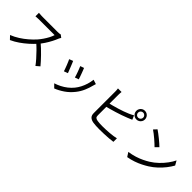

<svg xmlns="http://www.w3.org/2000/svg" viewBox="245 -2123 3511 3511"><g transform="rotate(45 2000.0 -367.5)"><path d="M800 -669Q795 -663 787.5 -649.5Q780 -636 775 -625Q756 -576 725 -516.5Q694 -457 656 -399Q618 -341 576 -294Q521 -232 455 -173.5Q389 -115 316 -64.5Q243 -14 164 22L100 -45Q181 -77 255.5 -124.5Q330 -172 395.5 -228.5Q461 -285 512 -342Q546 -381 579.5 -429.5Q613 -478 639.5 -528.5Q666 -579 678 -620Q670 -620 640 -620Q610 -620 569 -620Q528 -620 483 -620Q438 -620 397 -620Q356 -620 326.5 -620Q297 -620 288 -620Q271 -620 249.5 -619Q228 -618 210.5 -617Q193 -616 187 -615V-706Q194 -705 212.5 -703.5Q231 -702 252 -701Q273 -700 288 -700Q299 -700 328 -700Q357 -700 397.5 -700Q438 -700 482 -700Q526 -700 566.5 -700Q607 -700 636 -700Q665 -700 674 -700Q699 -700 718.5 -702Q738 -704 749 -708ZM589 -347Q630 -313 673.5 -272Q717 -231 759 -187.5Q801 -144 837 -104.5Q873 -65 899 -33L829 27Q794 -21 745 -76.5Q696 -132 641.5 -187.5Q587 -243 532 -290Z M1483 -576Q1490 -561 1501 -531.5Q1512 -502 1524.5 -469Q1537 -436 1547 -406.5Q1557 -377 1562 -360L1488 -334Q1484 -351 1474.5 -380Q1465 -409 1453 -442.5Q1441 -476 1429 -505Q1417 -534 1410 -551ZM1845 -520Q1840 -505 1836.5 -492.5Q1833 -480 1830 -470Q1810 -388 1776 -309.5Q1742 -231 1688 -163Q1619 -75 1532.5 -16Q1446 43 1362 75L1296 8Q1354 -10 1413.5 -40Q1473 -70 1526.5 -112Q1580 -154 1621 -205Q1657 -249 1685.5 -304Q1714 -359 1733 -421Q1752 -483 1759 -547ZM1251 -526Q1259 -509 1271 -480Q1283 -451 1296.5 -416.5Q1310 -382 1322.5 -350.5Q1335 -319 1342 -300L1266 -272Q1260 -291 1248.5 -323.5Q1237 -356 1223 -391Q1209 -426 1196.5 -455Q1184 -484 1177 -497Z M2759 -697Q2759 -670 2778 -651Q2797 -632 2825 -632Q2852 -632 2871.5 -651Q2891 -670 2891 -697Q2891 -725 2871.5 -744.5Q2852 -764 2825 -764Q2797 -764 2778 -744.5Q2759 -725 2759 -697ZM2713 -697Q2713 -728 2728 -754Q2743 -780 2768.5 -795Q2794 -810 2825 -810Q2856 -810 2881.5 -795Q2907 -780 2922 -754Q2937 -728 2937 -697Q2937 -667 2922 -641.5Q2907 -616 2881.5 -601Q2856 -586 2825 -586Q2794 -586 2768.5 -601Q2743 -616 2728 -641.5Q2713 -667 2713 -697ZM2279 -750Q2277 -733 2275.5 -711.5Q2274 -690 2274 -669Q2274 -656 2274 -617.5Q2274 -579 2274 -525.5Q2274 -472 2274 -412.5Q2274 -353 2274 -298Q2274 -243 2274 -201.5Q2274 -160 2274 -141Q2274 -103 2290.5 -88.5Q2307 -74 2344 -67Q2368 -63 2403.5 -61Q2439 -59 2476 -59Q2516 -59 2562 -61Q2608 -63 2655.5 -67Q2703 -71 2745 -77Q2787 -83 2818 -91V0Q2775 7 2714.5 11.5Q2654 16 2590.5 18.5Q2527 21 2472 21Q2428 21 2385.5 18.5Q2343 16 2312 11Q2254 1 2223 -28.5Q2192 -58 2192 -119Q2192 -144 2192 -189Q2192 -234 2192 -292Q2192 -350 2192 -410.5Q2192 -471 2192 -525Q2192 -579 2192 -617.5Q2192 -656 2192 -669Q2192 -682 2191.5 -696Q2191 -710 2189.5 -724.5Q2188 -739 2186 -750ZM2237 -435Q2282 -445 2336.5 -459.5Q2391 -474 2447.5 -491Q2504 -508 2557.5 -527Q2611 -546 2654 -565Q2677 -575 2699 -586Q2721 -597 2742 -610L2777 -530Q2756 -521 2730.5 -510.5Q2705 -500 2683 -491Q2636 -472 2578.5 -452Q2521 -432 2460 -413.5Q2399 -395 2341.5 -379Q2284 -363 2237 -352Z M3227 -733Q3254 -715 3289 -688.5Q3324 -662 3360.5 -632.5Q3397 -603 3429 -575Q3461 -547 3482 -526L3419 -463Q3400 -482 3370 -510Q3340 -538 3304 -568.5Q3268 -599 3233 -626.5Q3198 -654 3170 -672ZM3141 -63Q3229 -76 3301.5 -99Q3374 -122 3434 -151Q3494 -180 3541 -209Q3618 -257 3683 -319.5Q3748 -382 3797 -449Q3846 -516 3875 -577L3923 -492Q3889 -430 3839 -366Q3789 -302 3726 -243Q3663 -184 3587 -136Q3537 -105 3477.5 -75Q3418 -45 3347.5 -20.5Q3277 4 3194 19Z"/></g></svg>

Font: Noto Sans KR
Style: Regular
Weight: 400
Designer: Ryoko NISHIZUKA  (kana, bopomofo & ideographs); Paul D. Hunt (Latin, Greek & Cyrillic); Sandoll Communications , Soo-you
Foundry: Adobe
Version: Version 2.004-H2;hotconv 1.0.118;makeotfexe 2.5.65603